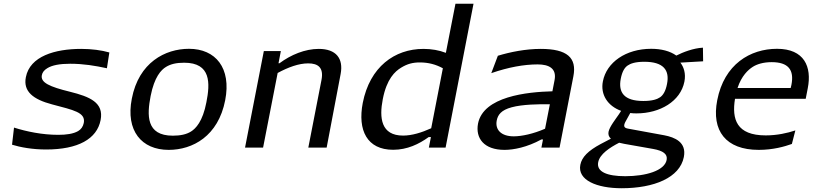

<svg xmlns="http://www.w3.org/2000/svg" viewBox="-20 -785 4380 1021"><path d="M412 -525C272 -525 139 -486 117.5 -374.5C102.5 -298.5 156.5 -256.5 256.5 -230C371 -199.5 436.5 -187.5 425.5 -131C421.5 -111.5 411 -97 395.5 -88C369.5 -73 332.5 -68 290 -68C204 -68 121 -85.5 54.5 -106.5L44 -15.5C88 -2 151.5 10 225 10C395 10 495.5 -46 515 -146.5C533.5 -240 456.5 -271 352.5 -297C242.5 -324 195 -346 202.5 -385C205 -399.5 214.5 -412 231 -422C257 -438.5 298.5 -446 353 -446C424.5 -446 486 -435.5 548.5 -422L561.5 -506C520 -518 467 -525 412 -525Z M877 12C1004.5 12 1140.5 -61 1177.5 -252C1211 -423.5 1126.5 -525.5 985 -525.5C858.5 -525.5 718 -453 681 -260.5C647.5 -90 732.5 12 877 12ZM781 -274.5C801 -376.5 837 -413.5 862.5 -429C887.5 -444.5 918 -451.5 959.5 -451.5C1103 -451.5 1097.5 -341.5 1077.5 -241C1058 -138.5 1020.5 -101 995.5 -85.5C971.5 -70.5 940 -63.5 899 -63.5C756 -63.5 761.5 -173 781 -274.5Z M1717 0 1791.5 -392C1807 -474.5 1767 -525 1675 -525C1602.5 -525 1527 -494 1466 -448.5H1461L1473.5 -513.5H1383L1283 0H1379L1456.5 -397C1513 -427.5 1568.5 -448 1619 -448C1671.5 -448 1702.5 -425.5 1689.5 -359.5L1619.5 0Z M1909 -237.5C1881 -92 1932 11.5 2070.5 11.5C2145.5 11.5 2207.5 -18.5 2259.5 -56H2271.5L2260.5 0H2349.5L2498 -765H2402L2351 -504C2315 -518 2274 -525 2232 -525C2078 -525 1946.5 -429 1909 -237.5ZM2015.5 -257.5C2036.5 -366 2080.5 -405.5 2113.5 -425.5C2146.5 -445.5 2175 -453 2212.5 -453C2258 -453 2297.5 -442.5 2335 -422L2273 -103C2222.5 -80 2170.5 -64 2123.5 -64C2006 -64 1996 -158 2015.5 -257.5Z M2955.5 0 3029 -379C3048.5 -478 2996 -525 2855.5 -525C2775.5 -525 2693 -508.5 2627.5 -488.5L2592.5 -396C2683.5 -427.5 2766.5 -442.5 2839 -442.5C2899.5 -442.5 2941 -421 2929 -359L2917.5 -299.5C2782 -296 2550.5 -272 2522 -128C2507.5 -50.5 2553 12 2663 12C2710.5 12 2782.5 -1.5 2859 -43.5H2867.5L2859 0ZM2621.5 -144.5C2627.5 -174.5 2645 -199.5 2701 -214.5C2757.5 -230 2845 -231.5 2904 -230.5L2878.5 -100.5C2817 -73.5 2754.5 -60 2712 -60C2644.5 -60 2612 -95.5 2621.5 -144.5Z M3364.5 -182C3490 -182 3599 -246.5 3619.5 -351C3628 -394 3616 -429 3598 -452L3719 -459L3718 -531.5C3667 -529 3611 -507 3576.5 -489.5C3543 -513.5 3496.5 -525.5 3443 -525.5C3308 -525.5 3205.5 -453.5 3186 -352.5C3172 -282.5 3211 -221.5 3283 -195.5L3271 -177C3254.5 -152.5 3221.5 -111.5 3216 -84C3213.5 -69.5 3217.5 -57.5 3228.5 -47.5L3174 -19C3108 16.5 3074 50 3066 91.5C3050 173 3154 216 3285.5 216C3458 216 3595 160 3616.5 50C3632 -29.5 3567.5 -55 3513 -65.5L3319.5 -101C3300.5 -104.5 3293.5 -112 3304.5 -135L3331.5 -184C3342 -182.5 3353 -182 3364.5 -182ZM3161 77.5C3169.5 34.5 3222 0 3272.5 -26C3280.5 -24 3290 -22 3300 -20L3453 7C3506.5 16.5 3531 34.5 3525 65.5C3514 123 3413.5 152 3305 152C3208 152 3151 128.5 3161 77.5ZM3281 -366C3288.5 -405.5 3302 -426 3317.5 -436.5C3332.5 -447 3358 -456.5 3406.5 -456.5C3509.5 -456.5 3541.5 -411 3527 -338.5C3519.5 -299 3505.5 -278.5 3490.5 -268C3475.5 -257.5 3450 -248 3401 -248C3298.5 -248 3267 -293.5 3281 -366Z M3983 -429.5C4004 -443 4037.5 -454.5 4083.5 -454.5C4171 -454.5 4204.5 -414.5 4188.5 -333.5C4187.5 -327.5 4186 -322 4184.5 -317H3902C3923 -381.5 3958.5 -414 3983 -429.5ZM3794 -252C3762.5 -90 3839 12 4015 12C4090.5 12 4152 -5.5 4191 -19.5L4209.5 -91.5C4167.5 -77.5 4112.5 -65 4052 -65C3896 -65 3871 -151.5 3888.5 -259.5H4264.5L4275.5 -316C4298 -430 4257 -525.5 4112 -525.5C3969.5 -525.5 3831 -443.5 3794 -252Z"/></svg>

Font: Monaspace Argon
Style: Italic
Weight: 400
Italic angle: -11°
Designer: Riley Cran & the Lettermatic Team
Foundry: Lettermatic
Version: Version 1.101 (Monaspace Argon)